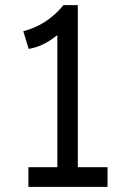

<svg xmlns="http://www.w3.org/2000/svg" viewBox="-20 -730 500 750"><path d="M91 0V-77H204V-593Q149 -548 92 -539L71 -608Q164 -632 228 -710H284V-77H400V0Z"/></svg>

Font: Easer Grotesk Light
Style: Regular
Weight: 300
Designer: Boardeaser, Bonnie Shaver-Troup, Thomas Jockin
Foundry: Lexend
Version: Version 1.008;Glyphs 3.1.2 (3151)